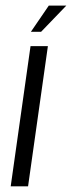

<svg xmlns="http://www.w3.org/2000/svg" viewBox="-20 -658 254 678"><path d="M17.8 0 87.8 -495H149.1L79.1 0ZM89.1 -545.7 152.3 -638.2H214.2L125.1 -545.7Z"/></svg>

Font: Alumni Sans Thin
Style: Italic
Weight: 100
Italic angle: -8°
Designer: Robert E. Leuschke
Foundry: Robert E. Leuschke
Version: Version 1.016